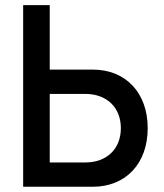

<svg xmlns="http://www.w3.org/2000/svg" viewBox="-20 -713 626 733"><path d="M68.4 0H334C460.4 0 543.9 -88.9 543.9 -223.6C543.9 -358.4 460.4 -447.3 334 -447.3H169.9V-693.4H68.4ZM169.9 -92.8V-354.5H305.7C387.7 -354.5 441.4 -302.7 441.4 -223.6C441.4 -144.5 387.7 -92.8 305.7 -92.8Z"/></svg>

Font: Cascadia Code PL
Style: Regular
Weight: 400
Monospace: yes
Designer: Aaron Bell
Foundry: Saja Typeworks
Version: Version 2404.023